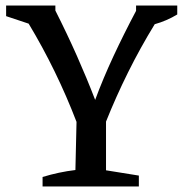

<svg xmlns="http://www.w3.org/2000/svg" viewBox="-20 -670 658 690"><path d="M133 0V-34Q192 -52 251 -59L255 -232Q184 -417 83 -585L2 -612V-650H179V-632Q221 -549 256.5 -469Q292 -389 322 -311Q350 -387 387.5 -467.5Q425 -548 469 -631V-650H617V-618Q579 -595 536 -583Q484 -498 440.5 -410.5Q397 -323 361 -233V-58L479 -39V0Z"/></svg>

Font: Piazzolla SC Medium
Style: Regular
Weight: 500
Designer: Juan Pablo del Peral
Foundry: Huerta Tipografica
Version: Version 1.330